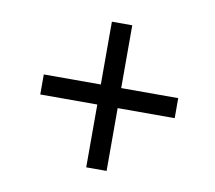

<svg xmlns="http://www.w3.org/2000/svg" viewBox="-57 -636 623 557"><g transform="rotate(10 255.0 -357.5)"><path d="M230 -143V-328H62V-387H230V-572H290V-387H458V-328H290V-143Z"/></g></svg>

Font: Noto Serif Tamil SemiCondensed
Style: Italic
Weight: 400
Width: 4
Italic angle: -12°
Designer: Indian Type Foundry, Tom Grace, and the Monotype Design Team
Foundry: Monotype Imaging Inc.
Version: Version 2.003; ttfautohint (v1.8.4.7-5d5b)